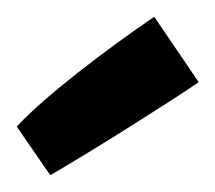

<svg xmlns="http://www.w3.org/2000/svg" viewBox="-98 -802 257 229"><path d="M-78 -651 -38 -593C17 -625 110 -684 139 -704L86 -782C30 -744 -45 -687 -78 -651Z"/></svg>

Font: FilmFarsi_V5 Display
Style: Regular
Weight: 400
Designer: Borna Izadpanah
Foundry: Borna Izadpanah
Version: Version 1.000;PS 001.000;hotconv 1.0.88;makeotf.lib2.5.64775